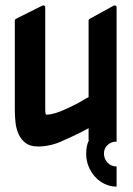

<svg xmlns="http://www.w3.org/2000/svg" viewBox="-20 -525 495 713"><path d="M411 1Q393 1 379.5 13.5Q366 26 366 45Q366 65 379.5 79Q393 93 411 93H413V168Q389 168 368.5 158Q348 148 333 131.5Q318 115 309 93Q300 71 300 46Q300 17 310 -4Q309 -5 309 -8V-49L283 -35Q249 -18 207 0.5Q165 19 121 19Q92 19 75 6Q58 -7 49 -27Q40 -47 37.5 -71Q35 -95 35 -116V-449Q35 -451 36.5 -452.5Q38 -454 39 -455L137 -504Q142 -506 145 -504Q148 -502 148 -497V-114Q148 -109 149 -104Q150 -99 155 -99Q170 -100 187.5 -105.5Q205 -111 222.5 -119Q240 -127 257 -135.5Q274 -144 287 -152Q295 -157 299.5 -159.5Q304 -162 309 -164V-449Q309 -453 313 -455L402 -504Q407 -506 410 -504Q413 -502 413 -497V1H411Z"/></svg>

Font: RonaldsonGothic
Style: Regular
Weight: 400
Designer: Mr. Robertson for MacKellar, Smiths & Jordan Co. Philadelphia
Foundry: CAT-Fonts Peter Wiegel
Version: Version 1.000